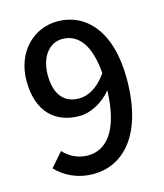

<svg xmlns="http://www.w3.org/2000/svg" viewBox="-114 -835 797 934"><g transform="rotate(-15 285.0 -368.5)"><path d="M269 -360C192 -360 150 -414 150 -508C150 -604 200 -661 263 -661C343 -661 398 -595 409 -450C365 -386 314 -360 269 -360ZM55 -65C98 -21 158 13 243 13C385 13 517 -103 517 -393C517 -636 403 -750 262 -750C143 -750 43 -654 43 -508C43 -354 126 -277 249 -277C305 -277 368 -310 411 -363C404 -153 327 -81 238 -81C191 -81 146 -103 117 -136Z"/></g></svg>

Font: Noto Sans Japanese Medium
Style: Regular
Weight: 500
Designer: Ryoko NISHIZUKA (kana & ideographs); Paul D. Hunt (Latin, Greek & Cyrillic); Wenlong ZHANG (bopomofo); Sandoll Communica
Foundry: Adobe Systems Incorporated
Version: Version 1.000;PS 1;hotconv 1.0.78;makeotf.lib2.5.61930